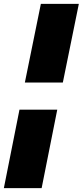

<svg xmlns="http://www.w3.org/2000/svg" viewBox="-80 -832 429 996"><path d="M132 -812H329L246 -404H49ZM21 -263H217L136 144H-60Z"/></svg>

Font: Readiness ExtraBold
Style: Italic
Weight: 800
Italic angle: -12°
Designer: Katatrad Team
Foundry: CadsonDemak
Version: Version 1.00;January 16, 2020;FontCreator 12.0.0.2550 64-bit